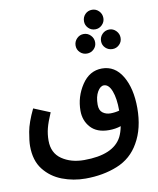

<svg xmlns="http://www.w3.org/2000/svg" viewBox="-101 -855 923 1122"><g transform="rotate(-10 360.0 -294.5)"><path d="M635 39Q684 -45 684 -166Q684 -282 640.5 -355.5Q597 -429 520 -429Q446 -429 400 -359.5Q354 -290 354 -207Q354 -148 391 -107.5Q428 -67 499 -67Q538 -67 570 -78Q563 -42 550 -16Q500 80 326 80Q248 80 194 43Q140 6 140 -68Q140 -106 149 -141Q158 -176 181 -229L84 -269Q47 -192 37.5 -138.5Q28 -85 28 -55Q28 31 70 84.5Q112 138 177.5 163Q243 188 315 188Q420 188 505 153.5Q590 119 635 39ZM459 -225Q459 -272 476 -301Q493 -330 514 -330Q543 -330 560 -286Q577 -242 577 -169Q552 -162 524 -162Q498 -162 478.5 -176.5Q459 -191 459 -225ZM523 -661Q546 -661 563 -678Q580 -695 580 -718Q580 -743 563 -760Q546 -777 523 -777Q498 -777 481.5 -760Q465 -743 465 -718Q465 -695 481.5 -678Q498 -661 523 -661ZM450 -530Q474 -530 491 -546.5Q508 -563 508 -587Q508 -611 491 -628.5Q474 -646 450 -646Q426 -646 409 -628.5Q392 -611 392 -587Q392 -563 409 -546.5Q426 -530 450 -530ZM602 -530Q625 -530 642 -546.5Q659 -563 659 -587Q659 -611 642 -628.5Q625 -646 602 -646Q577 -646 560 -628.5Q543 -611 543 -587Q543 -563 560 -546.5Q577 -530 602 -530Z"/></g></svg>

Font: Noto Sans Arabic UI ExtraCondensed Semi
Style: Regular
Weight: 600
Width: 3
Designer: Nadine Chahine - Monotype Design Team
Foundry: Monotype Imaging Inc.
Version: Version 1.900